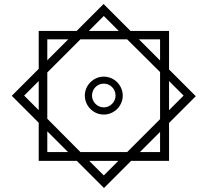

<svg xmlns="http://www.w3.org/2000/svg" viewBox="-20 -742 1040 962"><path d="M174 64H365L501 200L637 64H827V-126L961 -260L827 -394V-587H634L499 -722L364 -587H174V-397L39 -262L174 -127ZM500 -662 575 -587H425ZM217 -545H322L217 -440ZM383 20 217 -147V-379L383 -545H617L782 -381V-145L617 20ZM782 -545V-439L676 -545ZM500 -168C552 -168 595 -211 595 -263C595 -315 552 -358 500 -358C448 -358 405 -315 405 -263C405 -211 448 -168 500 -168ZM101 -263 174 -336V-190ZM900 -263 827 -190V-336ZM500 -204C467 -204 441 -232 441 -263C441 -296 467 -323 500 -323C533 -323 559 -296 559 -263C559 -232 533 -204 500 -204ZM217 20V-84L321 20ZM782 20H681L782 -81ZM500 137 427 64H573Z"/></svg>

Font: Noto Sans Arabic UI XCn Bk
Style: Regular
Weight: 900
Width: 2
Designer: Monotype Design Team, Nadine Chahine and Nizar Qandah
Foundry: Monotype Imaging Inc.
Version: Version 2.010